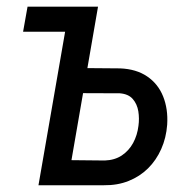

<svg xmlns="http://www.w3.org/2000/svg" viewBox="-20 -548 562 568"><path d="M256.3 -528.3 243.2 -454.1H48.3L61.5 -528.3ZM216.8 -346.7 335.4 -345.7Q383.3 -343.8 415.5 -321.8Q447.8 -299.8 462.6 -262.7Q477.5 -225.6 474.6 -179.2Q471.7 -140.1 457 -107.2Q442.4 -74.2 418 -50Q393.6 -25.9 360.6 -12.7Q327.6 0.5 287.6 0H93.8L185.5 -528.3H270L191.4 -74.2L290 -73.2Q319.3 -74.2 340.3 -88.1Q361.3 -102.1 373.8 -125Q386.2 -147.9 389.6 -175.8Q392.6 -197.3 389.2 -218.8Q385.7 -240.2 372.8 -255.1Q359.9 -270 334.5 -272L203.6 -272.5Z"/></svg>

Font: Roboto Condensed
Style: Italic
Weight: 400
Italic angle: -12°
Designer: Christian Robertson
Foundry: Google
Version: Version 3.0